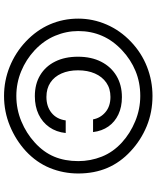

<svg xmlns="http://www.w3.org/2000/svg" viewBox="66 -820 761 933"><g transform="rotate(90 446.5 -353.5)"><path d="M446.2 7.4Q372.4 7.4 304.1 -20.1Q235.8 -47.7 182.4 -97.9Q126.7 -150.3 98.6 -215.1Q70.5 -280 70.5 -353.3Q70.5 -424.5 99.2 -490.9Q127.9 -557.2 182.4 -609Q236.6 -660.8 304.7 -687.4Q372.8 -714 446.2 -714Q524.9 -714 593.1 -686Q661.2 -657.9 714.6 -608Q768.9 -558 796 -494.7Q823 -431.3 823 -353.3Q823 -280.6 796.3 -215.3Q769.6 -150.1 714.3 -98.6Q661.2 -49.8 592 -21.2Q522.7 7.4 446.2 7.4ZM447.4 -142.3Q388.2 -142.3 345.2 -168.3Q302.2 -194.2 278.9 -241.3Q255.6 -288.3 255.6 -351.7Q255.6 -416.8 280.1 -464.8Q304.6 -512.7 348.8 -539.1Q393.1 -565.4 452 -565.4Q499.8 -565.4 536.1 -548.3Q572.5 -531.2 594.6 -499.8Q616.7 -468.3 621.8 -425.2H560.1Q553.5 -461.3 524.9 -485.5Q496.3 -509.7 451 -509.7Q410.5 -509.7 381.6 -489.6Q352.7 -469.5 337.2 -434.2Q321.7 -398.9 321.7 -352.3Q321.7 -306.4 337.1 -271.7Q352.4 -237 381.4 -217.8Q410.4 -198.6 451 -198.6Q497.7 -198.6 528.4 -223.5Q559.2 -248.5 565.1 -292.3H626.4Q621.5 -246.2 597.8 -212.6Q574.1 -178.9 535.7 -160.6Q497.3 -142.3 447.4 -142.3ZM446.2 -52.4Q511 -52.4 569.6 -76.8Q628.2 -101.1 673 -142.3Q719.5 -184.5 741.2 -236.2Q762.9 -288 762.9 -353.3Q762.9 -412.7 741.2 -467.5Q719.5 -522.3 672.3 -565.4Q628 -605.9 569 -630.2Q510.1 -654.6 446.2 -654.6Q380.8 -654.6 325.2 -631.6Q269.6 -608.7 224.6 -566.4Q177.2 -522.3 154.1 -469Q130.9 -415.7 130.9 -353.3Q130.9 -295.6 153.8 -240.8Q176.7 -186 224.3 -141.3Q269.1 -99.6 326.2 -76Q383.3 -52.4 446.2 -52.4Z"/></g></svg>

Font: Russolo 10pt ExtraLight
Style: Regular
Weight: 200
Designer: Micah Stupak-Hahn
Version: Version 1.000